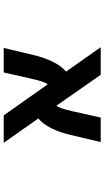

<svg xmlns="http://www.w3.org/2000/svg" viewBox="217 -780 565 1040"><g transform="rotate(-90 500.0 -260.5)"><path d="M763.7 2H614.3L447.3 -237.3Q433.6 -224.6 417 -151.4L382.8 2H250L288.1 -159.2Q317.4 -285.2 377.9 -335.9L246.1 -523.4H394.5L562.5 -285.2Q576.2 -298.8 592.8 -372.1L627 -523.4H759.8L721.7 -363.3Q691.4 -237.3 631.8 -185.5Z"/></g></svg>

Font: GenEi Gothic M Regular
Style: Bold
Weight: 700
Designer: o_tamon (Modified); [Source Han Sans]
Ryoko NISHIZUKA  (kana & ideographs); Paul D. Hunt (Latin, Greek & Cyrillic); Wenl
Version: Version 1.1a;Original Version 1.004